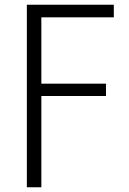

<svg xmlns="http://www.w3.org/2000/svg" viewBox="-20 -788 543 808"><path d="M459 -715H139L154 -730V-422L139 -436H426V-384H139L154 -397V0H93V-768H459Z"/></svg>

Font: Yaldevi ExtraLight Light
Style: Regular
Weight: 300
Version: Version 1.100